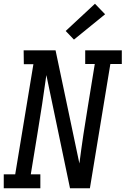

<svg xmlns="http://www.w3.org/2000/svg" viewBox="-30 -1003 669 1023"><path d="M-10 0V-74H51L148 -661H97L96 -735H266L393 -132Q403 -210 414.5 -287Q426 -364 439 -441L475 -662H424V-735H619V-662H558L449 0H343L217 -603Q206 -525 194.5 -448Q183 -371 170 -294L134 -74H185V0ZM364 -792 320 -838 476 -983 530 -927Z"/></svg>

Font: Iosevka Plex Etoile
Style: Italic
Weight: 400
Italic angle: -9°
Designer: Belleve Invis
Foundry: Belleve Invis
Version: Version 25.1.1; ttfautohint (v1.8.4)